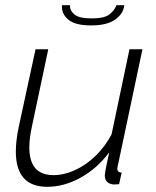

<svg xmlns="http://www.w3.org/2000/svg" viewBox="-20 -710 602 740"><path d="M162 10Q41 10 41 -126Q41 -166 52 -220L117 -520H166L104 -227Q93 -178 93 -142Q93 -35 186 -35Q227 -35 269.5 -54.5Q312 -74 348.5 -109.5Q385 -145 410 -192L479 -520H529L437 -85Q435 -77 433.5 -70Q432 -63 432 -61Q432 -45 449 -45L439 0Q425 1 417 1Q384 -3 384 -34Q384 -38 385 -44.5Q386 -51 389.5 -69Q393 -87 401 -123Q355 -61 291 -25.5Q227 10 162 10ZM331 -612Q269 -612 242.5 -635Q216 -658 219 -690H250Q248 -671 266 -655Q284 -639 333 -639Q381 -639 401 -654Q421 -669 429 -690H459Q456 -658 424.5 -635Q393 -612 331 -612Z"/></svg>

Font: Raleway Light
Style: Italic
Weight: 300
Italic angle: -12°
Designer: Matt McInerney, Pablo Impallari, Rodrigo Fuenzalida
Foundry: Matt McInerney, Pablo Impallari, Rodrigo Fuenzalida
Version: Version 4.026